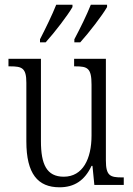

<svg xmlns="http://www.w3.org/2000/svg" viewBox="-20 -786 566 816"><path d="M296 -619V-606H321C359 -648 415 -721 435 -756V-766H366C348 -721 323 -670 296 -619ZM150 -619V-606H174C212 -648 268 -721 288 -756V-766H219C201 -721 176 -670 150 -619ZM233 10C296 10 340 -19 369 -81H373L381 0H506V-32H499C449 -32 430 -38 430 -104V-536H295V-504H300C352 -504 369 -497 369 -426V-210C369 -111 332 -35 251 -35C178 -35 154 -88 154 -186V-536H16V-504H23C74 -504 92 -497 92 -434V-185C92 -47 141 10 233 10Z"/></svg>

Font: Noto Serif Thai Condensed Light
Style: Regular
Weight: 300
Width: 3
Designer: Monotype Design Team
Foundry: Monotype Imaging Inc.
Version: Version 2.002